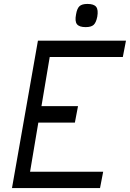

<svg xmlns="http://www.w3.org/2000/svg" viewBox="-20 -957 661 977"><path d="M416 -819Q383 -819 371.5 -834Q360 -849 367 -884Q372 -914 384.5 -925.5Q397 -937 425 -937Q458 -937 469.5 -922Q481 -907 475 -872Q469 -842 456.5 -830.5Q444 -819 416 -819ZM41 0 173 -750H621L605 -667H233L191 -417H377L361 -333H175L133 -83H505L489 0Z"/></svg>

Font: Hermit LightItalic
Style: Regular
Weight: 300
Italic angle: -10°
Designer: Pablo Caro
Version: Version 2.000;PS 002.000;hotconv 1.0.88;makeotf.lib2.5.64775